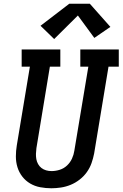

<svg xmlns="http://www.w3.org/2000/svg" viewBox="-20 -1000 656 1028"><path d="M255 8Q225 8 195.5 2.5Q166 -3 141.5 -17.5Q117 -32 99.5 -54.5Q82 -77 73.5 -104.5Q65 -132 65 -162Q65 -192 70 -222L140 -643H96V-735H303V-643H247L175 -207Q173 -192 172.5 -177Q172 -162 174.5 -148Q177 -134 184 -121.5Q191 -109 202 -100.5Q213 -92 227 -88Q241 -84 256 -84Q256 -84 256 -84Q256 -84 256 -84Q278 -84 300 -91Q322 -98 339 -114Q356 -130 365.5 -151Q375 -172 378 -193L453 -643H410V-735H616V-643H561L484 -178Q479 -152 470 -126.5Q461 -101 445 -78.5Q429 -56 406.5 -38.5Q384 -21 358.5 -10.5Q333 0 306.5 4Q280 8 255 8ZM270 -791 197 -862 351 -980H461L571 -856L485 -797L397 -917Z"/></svg>

Font: Iosevka Slab Semibold Extended
Style: Italic
Weight: 600
Width: 7
Italic angle: -9°
Monospace: yes
Designer: Belleve Invis
Foundry: Belleve Invis
Version: Version 11.1.0; ttfautohint (v1.8.3)